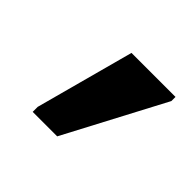

<svg xmlns="http://www.w3.org/2000/svg" viewBox="-67 -835 327 327"><g transform="rotate(45 96.5 -671.0)"><path d="M39 -576V-588L87 -766H193V-756L98 -576Z"/></g></svg>

Font: Go Noto Kurrent-Regular
Style: Regular
Weight: 400
Designer: Monotype Design Team
Foundry: Monotype Imaging Inc.
Version: Version 2.012; ttfautohint (v1.8.4.7-5d5b)